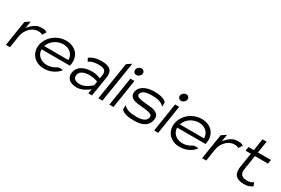

<svg xmlns="http://www.w3.org/2000/svg" viewBox="69 -1598 3746 2564"><g transform="rotate(30 1942.0 -316.5)"><path d="M47 -10H110L139 -196C148 -253 175 -299 208 -331C238 -360 279 -385 329 -385C370 -385 383 -379 398 -368L433 -428C410 -440 402 -447 347 -447C271 -447 216 -402 173 -351L162 -338L179 -446L108 -399Z M429 -226C408 -95 499 11 644 11C738 11 822 -31 874 -96C859 -101 816 -112 785 -90C747 -65 702 -50 654 -50C560 -50 492 -110 489 -191V-197H927L932 -227C953 -358 864 -462 719 -462C574 -462 450 -357 429 -226ZM498 -252 500 -258C528 -340 615 -401 710 -401C805 -401 870 -340 871 -258V-252Z M994 -129C981 -44 1040 11 1149 11C1239 11 1325 -62 1325 -62L1335 -72L1324 0H1380L1428 -301C1446 -412 1396 -462 1269 -462C1180 -462 1127 -442 1080 -409L1105 -362C1150 -392 1194 -401 1260 -401C1342 -401 1377 -373 1365 -300L1357 -250L1349 -253C1349 -253 1294 -278 1230 -278C1106 -278 1011 -236 994 -129ZM1062 -130C1073 -201 1147 -219 1221 -219C1284 -219 1345 -196 1345 -196L1348 -195L1338 -135L1337 -134C1337 -134 1256 -48 1163 -48C1099 -48 1053 -73 1062 -130Z M1473 -10H1536L1635 -636L1564 -589Z M1708 -588C1703 -557 1725 -532 1756 -532C1787 -532 1817 -557 1822 -588C1827 -619 1805 -644 1774 -644C1743 -644 1713 -619 1708 -588ZM1643 -10H1706L1775 -451H1712Z M1846 -329C1833 -249 1887 -222 1964 -210C2023 -200 2106 -200 2158 -183C2179 -176 2200 -163 2195 -132C2185 -71 2120 -50 2037 -50C1940 -50 1885 -63 1834 -112L1833 -45C1875 0 1951 11 2034 11C2192 11 2250 -57 2262 -134C2272 -197 2242 -226 2200 -244C2141 -268 2026 -260 1954 -283C1931 -290 1908 -301 1913 -330C1922 -385 1998 -401 2072 -401C2169 -401 2219 -388 2268 -339V-406C2228 -451 2157 -462 2074 -462C1938 -462 1857 -399 1846 -329Z M2398 -588C2393 -557 2415 -532 2446 -532C2477 -532 2507 -557 2512 -588C2517 -619 2495 -644 2464 -644C2433 -644 2403 -619 2398 -588ZM2333 -10H2396L2465 -451H2402Z M2520 -226C2499 -95 2590 11 2735 11C2829 11 2913 -31 2965 -96C2950 -101 2907 -112 2876 -90C2838 -65 2793 -50 2745 -50C2651 -50 2583 -110 2580 -191V-197H3018L3023 -227C3044 -358 2955 -462 2810 -462C2665 -462 2541 -357 2520 -226ZM2589 -252 2591 -258C2619 -340 2706 -401 2801 -401C2896 -401 2961 -340 2962 -258V-252Z M3073 -10H3136L3165 -196C3174 -253 3201 -299 3234 -331C3264 -360 3305 -385 3355 -385C3396 -385 3409 -379 3424 -368L3459 -428C3436 -440 3428 -447 3373 -447C3297 -447 3242 -402 3199 -351L3188 -338L3205 -446L3134 -399Z M3525 -387H3607L3571 -159C3556 -49 3603 11 3727 11C3792 11 3820 -5 3855 -27L3836 -80C3808 -61 3794 -50 3737 -50C3655 -50 3624 -92 3635 -164L3670 -387H3871L3881 -449H3680L3709 -632H3646L3617 -449H3535Z"/></g></svg>

Font: Charger Sport
Style: LitExtObl
Weight: 300
Designer: Jasper
Foundry: Cannot Into Space Fonts
Version: Version 1.1